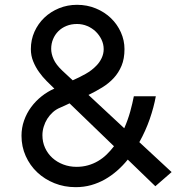

<svg xmlns="http://www.w3.org/2000/svg" viewBox="-20 -775 737 802"><path d="M628.9 2.9Q599.6 -24.9 571.3 -52.7Q543 -80.6 513.7 -108.4Q493.2 -83 469.2 -62Q445.3 -41 418.2 -25.6Q391.1 -10.3 360.6 -1.7Q330.1 6.8 295.9 6.8Q248.5 6.8 207.3 -9.8Q166 -26.4 135.5 -55.2Q105 -84 87.4 -123.3Q69.8 -162.6 69.8 -208Q69.8 -241.2 80.6 -271.7Q91.3 -302.2 110.1 -327.6Q128.9 -353 153.8 -372.8Q178.7 -392.6 207 -404.8Q192.4 -418.9 175 -436.3Q157.7 -453.6 143.1 -474.1Q128.4 -494.6 118.7 -518.6Q108.9 -542.5 108.9 -569.8Q108.9 -608.9 124 -642.6Q139.2 -676.3 165.3 -701.2Q191.4 -726.1 226.6 -740.5Q261.7 -754.9 301.8 -754.9Q344.2 -754.9 380.6 -739.7Q417 -724.6 443.4 -699.2Q469.7 -673.8 484.9 -640.1Q500 -606.4 500 -569.8Q500 -529.8 487.8 -500.5Q475.6 -471.2 455.1 -449Q434.6 -426.8 407.2 -409.9Q379.9 -393.1 349.6 -378.4L499 -239.3Q514.6 -274.9 524.2 -309.8Q533.7 -344.7 539.1 -373H630.9Q622.6 -327.1 605.5 -277.8Q588.4 -228.5 562 -181.2Q595.7 -149.9 629.4 -118.7Q663.1 -87.4 696.8 -56.2Q679.7 -41.5 662.8 -26.6Q646 -11.7 628.9 2.9ZM231 -325.2Q214.4 -318.4 200.9 -306.4Q187.5 -294.4 177.7 -279.1Q168 -263.7 162.6 -245.8Q157.2 -228 157.2 -210Q157.2 -181.6 168.2 -157.5Q179.2 -133.3 198.5 -115.7Q217.8 -98.1 243.9 -88.1Q270 -78.1 299.8 -78.1Q325.2 -78.1 347.7 -84.5Q370.1 -90.8 389.6 -102.3Q409.2 -113.8 425.5 -129.6Q441.9 -145.5 456.1 -164.1Q409.2 -209 363.3 -253.7Q317.4 -298.3 270.5 -343.3Q260.7 -338.9 250.7 -334Q240.7 -329.1 231 -325.2ZM382.8 -501Q396 -514.2 404.5 -532.2Q413.1 -550.3 413.1 -569.8Q413.1 -590.3 404.1 -609.4Q395 -628.4 379.9 -643.1Q364.7 -657.7 344.5 -666.3Q324.2 -674.8 301.8 -674.8Q277.3 -674.8 257.6 -666.7Q237.8 -658.7 223.6 -644.5Q209.5 -630.4 201.7 -611.6Q193.8 -592.8 193.8 -570.8Q193.8 -550.3 203.9 -527.6Q213.9 -504.9 240.2 -480Q251.5 -469.7 262 -459.7Q272.5 -449.7 283.7 -439.5Q312.5 -452.1 338.1 -466.6Q363.8 -481 382.8 -501Z"/></svg>

Font: Twentytwelve Slab
Style: TwentytwelveSlab
Weight: 400
Designer: Domenico Catapano
Version: Version 1.00 2012